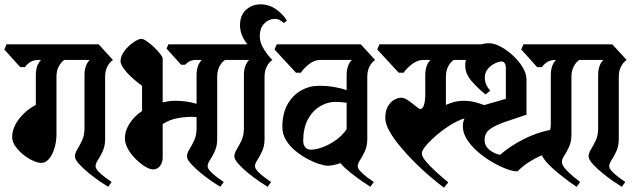

<svg xmlns="http://www.w3.org/2000/svg" viewBox="-43 -843 2933 884"><path d="M346 -497Q346 -543 370 -567H253Q238 -557 227.5 -537Q217 -517 217 -490V-225Q217 -192 208 -161.5Q199 -131 183 -112Q167 -93 147 -93Q131 -93 108 -103.5Q85 -114 63.5 -131.5Q42 -149 27.5 -170Q13 -191 13 -212Q13 -252 42.5 -292.5Q72 -333 122 -360V-497Q122 -543 146 -567H137Q111 -567 96.5 -557.5Q82 -548 72 -534H50L-23 -615L-13 -639H411L477 -567Q462 -557 451.5 -537Q441 -517 441 -490V-203Q441 -171 430 -147Q419 -123 408 -106.5Q397 -90 397 -78Q397 -67 410.5 -53Q424 -39 441.5 -26Q459 -13 471 -5L455 17Q443 10 418 -7Q393 -24 366.5 -45.5Q340 -67 321 -88Q302 -109 302 -123Q302 -138 313 -155.5Q324 -173 335 -196.5Q346 -220 346 -252Z M993 -567Q978 -557 967.5 -537Q957 -517 957 -490V-203Q957 -171 946 -147Q935 -123 924 -106.5Q913 -90 913 -78Q913 -67 926.5 -53Q940 -39 957.5 -26Q975 -13 987 -5L971 17Q959 10 934 -7Q909 -24 882.5 -45.5Q856 -67 837 -88Q818 -109 818 -123Q818 -138 829 -155.5Q840 -173 851 -196.5Q862 -220 862 -252V-304Q856 -305 850 -305Q844 -305 839 -305Q807 -305 772.5 -298.5Q738 -292 706 -272V-116Q706 -96 694 -79.5Q682 -63 662 -63Q647 -63 625.5 -76Q604 -89 582.5 -110Q561 -131 546.5 -156.5Q532 -182 532 -207Q532 -240 553 -273.5Q574 -307 611 -332V-448Q591 -462 567.5 -483Q544 -504 528 -525.5Q512 -547 512 -561Q512 -585 530 -608.5Q548 -632 571 -648Q594 -664 608 -664Q617 -664 633 -653Q649 -642 666 -626Q683 -610 694.5 -595Q706 -580 706 -573V-372Q720 -375 734.5 -377Q749 -379 764 -379Q791 -379 815 -375.5Q839 -372 862 -365V-497Q862 -543 886 -567H855Q839 -566 827.5 -559.5Q816 -553 810 -545H791L724 -619L732 -639H927Z M1156 -823Q1195 -823 1227 -801Q1259 -779 1278 -748L1264 -737Q1255 -745 1245 -750.5Q1235 -756 1223 -756Q1195 -756 1174 -735Q1153 -714 1153 -676Q1153 -651 1167 -625.5Q1181 -600 1202 -576L1211 -567Q1196 -557 1185.5 -537Q1175 -517 1175 -490V-203Q1175 -171 1164 -147Q1153 -123 1142 -106.5Q1131 -90 1131 -78Q1131 -67 1144.5 -53Q1158 -39 1175.5 -26Q1193 -13 1205 -5L1189 17Q1177 10 1152 -7Q1127 -24 1100.5 -45.5Q1074 -67 1055 -88Q1036 -109 1036 -123Q1036 -138 1047 -155.5Q1058 -173 1069 -196.5Q1080 -220 1080 -252V-497Q1080 -543 1104 -567H906L884 -639H1096Q1080 -659 1071 -681.5Q1062 -704 1062 -726Q1062 -773 1090 -798Q1118 -823 1156 -823Z M1553 -497Q1553 -543 1577 -567H1428Q1403 -566 1379 -547Q1355 -528 1342 -508H1320L1221 -615L1231 -639H1618L1684 -567Q1669 -557 1658.5 -537Q1648 -517 1648 -490V-203Q1648 -171 1637 -147Q1626 -123 1615 -106.5Q1604 -90 1604 -78Q1604 -67 1617.5 -53Q1631 -39 1648.5 -26Q1666 -13 1678 -5L1662 17Q1650 9 1623.5 -9Q1597 -27 1569 -49.5Q1541 -72 1524 -92Q1510 -87 1495 -83.5Q1480 -80 1466 -80Q1452 -80 1426.5 -88Q1401 -96 1372 -111.5Q1343 -127 1316.5 -149Q1290 -171 1273.5 -198.5Q1257 -226 1257 -258Q1257 -320 1280.5 -362Q1304 -404 1342.5 -426Q1381 -448 1426 -448Q1465 -448 1498 -442Q1531 -436 1553 -428ZM1388 -154Q1413 -154 1444.5 -166Q1476 -178 1505.5 -199.5Q1535 -221 1553 -248V-370Q1538 -372 1525.5 -373Q1513 -374 1502 -374Q1464 -374 1429.5 -353Q1395 -332 1374 -292Q1353 -252 1353 -194Q1353 -178 1361.5 -166Q1370 -154 1388 -154Z M2286 -283Q2241 -268 2214.5 -249.5Q2188 -231 2188 -199Q2188 -172 2209.5 -154Q2231 -136 2259 -130Q2305 -170 2365.5 -201Q2426 -232 2490 -245Q2493 -257 2493 -272V-497Q2493 -543 2517 -567Q2491 -567 2476.5 -557.5Q2462 -548 2452 -534H2430L2357 -615L2367 -639H2558L2624 -567Q2609 -557 2598.5 -537Q2588 -517 2588 -490V-223Q2588 -191 2577 -167Q2566 -143 2555 -126.5Q2544 -110 2544 -98Q2544 -84 2559.5 -66Q2575 -48 2595 -31.5Q2615 -15 2628 -5L2612 17Q2600 10 2577 -7Q2554 -24 2528 -45Q2502 -66 2481 -88Q2460 -110 2452 -128Q2421 -115 2392 -96.5Q2363 -78 2340 -54Q2318 -54 2286.5 -66Q2255 -78 2220.5 -98.5Q2186 -119 2156 -145Q2126 -171 2107 -201Q2088 -231 2088 -261Q2088 -283 2096 -298Q2063 -288 2028.5 -266Q1994 -244 1964.5 -218.5Q1935 -193 1917 -171Q1899 -149 1899 -137Q1899 -123 1917 -101Q1935 -79 1963 -53.5Q1991 -28 2021 -3L2001 21Q1974 1 1938.5 -29Q1903 -59 1867 -95Q1831 -131 1800 -168Q1769 -205 1750 -239Q1731 -273 1731 -299Q1731 -333 1743 -353.5Q1755 -374 1772 -383.5Q1789 -393 1804 -393Q1819 -393 1837.5 -380Q1856 -367 1871.5 -354Q1887 -341 1892 -341Q1903 -341 1909 -359.5Q1915 -378 1915 -409V-497Q1915 -543 1939 -567H1905Q1879 -567 1854 -547.5Q1829 -528 1815 -508H1793L1694 -615L1704 -639H2172Q2181 -641 2190 -642.5Q2199 -644 2209 -644Q2232 -644 2261.5 -628.5Q2291 -613 2318.5 -587.5Q2346 -562 2363.5 -533Q2381 -504 2381 -477V-315ZM2286 -533Q2286 -544 2280.5 -552Q2275 -560 2267 -560Q2255 -560 2236.5 -551.5Q2218 -543 2203.5 -526.5Q2189 -510 2189 -484Q2189 -471 2194.5 -456.5Q2200 -442 2214 -425L2192 -408Q2158 -436 2128.5 -469.5Q2099 -503 2099 -541Q2099 -555 2102 -567H2046Q2031 -557 2020.5 -537Q2010 -517 2010 -490V-360Q2053 -379 2090 -379Q2118 -379 2142.5 -373Q2167 -367 2186 -359L2286 -388Z M2806 -203Q2806 -171 2795 -147Q2784 -123 2773 -106.5Q2762 -90 2762 -78Q2762 -67 2775.5 -53Q2789 -39 2806.5 -26Q2824 -13 2836 -5L2820 17Q2808 10 2783 -7Q2758 -24 2731.5 -45.5Q2705 -67 2686 -88Q2667 -109 2667 -123Q2667 -138 2678 -155.5Q2689 -173 2700 -196.5Q2711 -220 2711 -252V-497Q2711 -543 2735 -567H2537L2515 -639H2776L2842 -567Q2827 -557 2816.5 -537Q2806 -517 2806 -490Z"/></svg>

Font: Jaini
Style: Regular
Weight: 400
Designer: Maithili Shingre, Girish Dalvi (Devanagari), Taresh Vohra (Latin)
Foundry: Ek Type
Version: Version 2.000; ttfautohint (v1.8.4.7-5d5b)